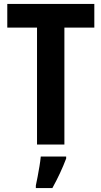

<svg xmlns="http://www.w3.org/2000/svg" viewBox="-20 -734 515 975"><path d="M307 0H168V-594H17V-714H459V-594H307ZM316 71Q288 145 246 221H162V208Q166 190 171 163.5Q176 137 180.5 110Q185 83 187 61H316Z"/></svg>

Font: Noto Sans Malayalam Condensed
Style: Bold
Weight: 700
Width: 3
Designer: Jelle Bosma - Monotype Design Team
Foundry: Monotype Imaging Inc.
Version: Version 2.104; ttfautohint (v1.8.4.7-5d5b)